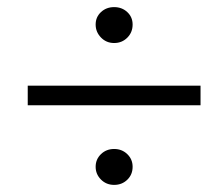

<svg xmlns="http://www.w3.org/2000/svg" viewBox="-20 -632 609 540"><path d="M58 -391H544V-336H58ZM249 -163Q249 -184 264 -198.5Q279 -213 301 -213Q323 -213 338 -198.5Q353 -184 353 -163Q353 -141 338 -126.5Q323 -112 301 -112Q279 -112 264 -127Q249 -142 249 -163ZM249 -563Q249 -584 264 -598Q279 -612 301 -612Q323 -612 338 -598Q353 -584 353 -563Q353 -541 338 -526Q323 -511 301 -511Q279 -511 264 -526.5Q249 -542 249 -563Z"/></svg>

Font: Nebula Sans Book
Style: Regular
Weight: 400
Italic angle: -9°
Designer: Paul D. Hunt for Adobe (as Source Sans)
Foundry: Nebula Entertainment & Broadcasting LLC
Version: Version 1.010